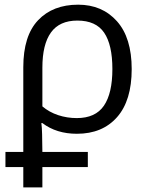

<svg xmlns="http://www.w3.org/2000/svg" viewBox="-20 -565 641 825"><path d="M80.1 240.2V152.8H3.4V87.9H80.1V-275.9Q80.1 -411.1 143.6 -478Q207 -544.9 315.9 -544.9Q418.9 -544.9 482.4 -473.9Q545.9 -402.8 545.9 -268.1Q545.9 -132.8 482.9 -61.5Q419.9 9.8 310.5 9.8Q222.7 9.8 162.1 -36.1H157.7Q160.2 -19 160.9 12.2Q161.6 43.5 162.1 87.9H357.4V152.8H162.1V240.2ZM310.1 -57.6Q390.1 -57.6 426.5 -110.8Q462.9 -164.1 462.9 -268.1Q462.9 -372.6 427.5 -424.6Q392.1 -476.6 312.5 -476.6Q235.8 -476.6 199 -425.5Q162.1 -374.5 162.1 -273.9V-107.9Q191.4 -83 229.7 -70.3Q268.1 -57.6 310.1 -57.6Z"/></svg>

Font: Open Sans
Style: Regular
Weight: 400
Designer: Monotype Design Team
Foundry: Monotype Imaging Inc.
Version: Version 3.000; ttfautohint (v1.8.4)